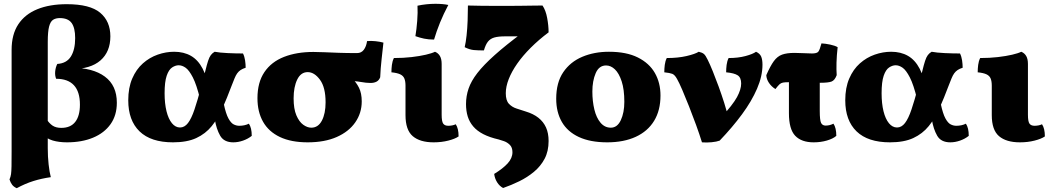

<svg xmlns="http://www.w3.org/2000/svg" viewBox="-20 -739 5513 1009"><path d="M68 250Q52 243 43.5 231.5Q35 220 30 204Q36 190 38 176Q40 162 40.5 134.5Q41 107 41 55V-477Q41 -558 76 -611Q111 -664 176 -690.5Q241 -717 331 -717Q453 -717 506.5 -672Q560 -627 560 -548Q560 -467 508 -421.5Q456 -376 356 -376V-383Q468 -383 531 -336.5Q594 -290 594 -199Q594 -133 561 -86.5Q528 -40 469 -15.5Q410 9 332 9Q290 9 257.5 -0.5Q225 -10 196 -37L220 -119Q238 -91 256 -79Q274 -67 302 -67Q351 -67 375.5 -98.5Q400 -130 400 -189Q400 -257 368.5 -291Q337 -325 275 -325Q268 -342 270 -363.5Q272 -385 281 -403Q330 -406 352.5 -442Q375 -478 375 -539Q375 -592 356.5 -618Q338 -644 294 -644Q273 -644 259 -635Q245 -626 238 -599.5Q231 -573 231 -519V40Q231 84 235.5 125Q240 166 247 192Q198 199 155 212.5Q112 226 68 250Z M889 9Q773 9 713.5 -48.5Q654 -106 654 -212Q654 -278 675 -326.5Q696 -375 731 -406Q766 -437 809 -452Q852 -467 895 -467Q946 -467 983.5 -445.5Q1021 -424 1045 -378Q1069 -332 1081 -258L1031 -220Q1013 -294 993.5 -332Q974 -370 955.5 -383Q937 -396 919 -396Q902 -396 884.5 -384.5Q867 -373 856 -341Q845 -309 845 -249Q845 -195 855 -154.5Q865 -114 883.5 -91.5Q902 -69 926 -69Q950 -69 968 -92.5Q986 -116 1002 -163.5Q1018 -211 1037 -282Q1051 -333 1059 -366Q1067 -399 1073.5 -419Q1080 -439 1088 -449.5Q1096 -460 1108 -467Q1134 -462 1176.5 -460Q1219 -458 1257 -458Q1265 -442 1268 -421.5Q1271 -401 1271 -383Q1255 -378 1244.5 -371Q1234 -364 1226.5 -353.5Q1219 -343 1212.5 -327Q1206 -311 1197 -288Q1173 -224 1149 -170Q1125 -116 1092.5 -76Q1060 -36 1011.5 -13.5Q963 9 889 9ZM1206 9Q1157 9 1137 -26Q1117 -61 1109 -111L1156 -193Q1167 -141 1180.5 -116.5Q1194 -92 1208.5 -85Q1223 -78 1237 -78Q1266 -78 1288 -89Q1303 -67 1303 -25Q1283 -9 1257 0Q1231 9 1206 9Z M1597 9Q1510 9 1451 -19Q1392 -47 1362.5 -99Q1333 -151 1333 -223Q1333 -306 1369.5 -360Q1406 -414 1472.5 -440Q1539 -466 1627 -466Q1652 -466 1685 -464.5Q1718 -463 1760.5 -461.5Q1803 -460 1856 -460Q1879 -460 1892 -477.5Q1905 -495 1909 -523Q1930 -525 1953.5 -522.5Q1977 -520 1995 -515Q1991 -478 1985.5 -429Q1980 -380 1978 -333Q1972 -317 1959 -310Q1946 -303 1927 -303Q1905 -303 1874.5 -308.5Q1844 -314 1800 -314L1783 -364Q1807 -348 1829.5 -327.5Q1852 -307 1866.5 -278Q1881 -249 1881 -206Q1881 -145 1847 -96Q1813 -47 1749.5 -19Q1686 9 1597 9ZM1616 -68Q1652 -68 1671.5 -105Q1691 -142 1691 -201Q1691 -280 1661.5 -320Q1632 -360 1597 -360Q1561 -360 1542 -321Q1523 -282 1523 -222Q1523 -167 1537.5 -133Q1552 -99 1573.5 -83.5Q1595 -68 1616 -68Z M2259 9Q2187 9 2149 -23.5Q2111 -56 2111 -134V-289Q2111 -312 2105 -326.5Q2099 -341 2083 -348.5Q2067 -356 2037 -359Q2037 -378 2039.5 -398Q2042 -418 2050 -434Q2100 -434 2143 -439Q2186 -444 2218 -451.5Q2250 -459 2266 -467Q2283 -460 2292 -444.5Q2301 -429 2301 -403V-136Q2301 -101 2309 -89.5Q2317 -78 2336 -78Q2346 -78 2356.5 -80Q2367 -82 2375 -86Q2390 -64 2390 -22Q2371 -9 2335.5 0Q2300 9 2259 9ZM2261 -531Q2232 -531 2208.5 -536Q2185 -541 2163 -549Q2169 -584 2172.5 -629Q2176 -674 2174 -709Q2197 -714 2221 -716.5Q2245 -719 2268 -719Q2308 -719 2336 -713Q2311 -666 2292.5 -620.5Q2274 -575 2261 -531Z M2624 249Q2605 239 2592.5 219Q2580 199 2577 175Q2623 147 2648 119.5Q2673 92 2673 61Q2673 36 2659.5 22.5Q2646 9 2629 3Q2612 -3 2601 -6Q2553 -17 2520 -34Q2487 -51 2467 -74.5Q2447 -98 2438 -127Q2429 -156 2429 -192Q2429 -234 2442.5 -273.5Q2456 -313 2488.5 -355Q2521 -397 2579 -449Q2637 -501 2727 -568L2747 -548H2635Q2599 -548 2578 -542Q2557 -536 2544.5 -520.5Q2532 -505 2523 -474Q2492 -474 2470 -476Q2448 -478 2422 -491Q2428 -516 2432 -553Q2436 -590 2437.5 -631Q2439 -672 2439 -710Q2463 -709 2515 -708.5Q2567 -708 2627 -708Q2667 -708 2709 -708.5Q2751 -709 2784 -709.5Q2817 -710 2831 -710Q2848 -685 2855.5 -644.5Q2863 -604 2863 -569Q2811 -530 2769 -488Q2727 -446 2698 -404.5Q2669 -363 2653.5 -323.5Q2638 -284 2638 -249Q2638 -211 2654.5 -193.5Q2671 -176 2695 -168.5Q2719 -161 2743 -153Q2783 -141 2809.5 -120Q2836 -99 2849.5 -69Q2863 -39 2863 2Q2863 56 2842 95.5Q2821 135 2786 164Q2751 193 2709 213.5Q2667 234 2624 249Z M3171 9Q3082 9 3022 -19Q2962 -47 2932.5 -98.5Q2903 -150 2903 -220Q2903 -305 2940 -359.5Q2977 -414 3040 -440.5Q3103 -467 3180 -467Q3272 -467 3332 -437Q3392 -407 3421.5 -355.5Q3451 -304 3451 -237Q3451 -159 3417.5 -104Q3384 -49 3321 -20Q3258 9 3171 9ZM3190 -68Q3224 -68 3242.5 -107.5Q3261 -147 3261 -204Q3261 -269 3247 -311.5Q3233 -354 3211.5 -374.5Q3190 -395 3165 -395Q3128 -395 3110.5 -354.5Q3093 -314 3093 -258Q3093 -207 3103.5 -163.5Q3114 -120 3136 -94Q3158 -68 3190 -68Z M3669 9Q3656 -33 3638 -82.5Q3620 -132 3601 -180Q3582 -228 3565.5 -266.5Q3549 -305 3538 -324Q3526 -346 3513 -351Q3500 -356 3471 -359Q3471 -378 3473.5 -398Q3476 -418 3484 -434Q3543 -434 3588 -444.5Q3633 -455 3652 -467Q3670 -463 3679 -455.5Q3688 -448 3699 -425Q3711 -401 3726 -364Q3741 -327 3756.5 -284.5Q3772 -242 3785.5 -199.5Q3799 -157 3807 -121H3769Q3831 -188 3853 -228.5Q3875 -269 3875 -300Q3875 -331 3857 -343Q3839 -355 3796 -359Q3796 -378 3798.5 -398Q3801 -418 3809 -434Q3859 -434 3898 -444.5Q3937 -455 3953 -467Q3973 -458 3980 -442Q3987 -426 3987 -399Q3987 -339 3958.5 -273Q3930 -207 3879.5 -138.5Q3829 -70 3762 0Q3746 6 3719.5 8.5Q3693 11 3669 9Z M4055 -271Q4034 -284 4021 -303.5Q4008 -323 4007 -344Q4028 -392 4046.5 -417.5Q4065 -443 4090 -452Q4115 -461 4155 -461Q4178 -461 4204.5 -459.5Q4231 -458 4247 -458Q4273 -458 4280.5 -467.5Q4288 -477 4297 -511Q4318 -510 4343.5 -504.5Q4369 -499 4382 -491Q4377 -448 4376 -410Q4375 -372 4377 -344Q4367 -317 4350 -310.5Q4333 -304 4291 -304Q4267 -304 4235.5 -305Q4204 -306 4174.5 -306.5Q4145 -307 4125 -307Q4105 -307 4094.5 -305Q4084 -303 4076 -295.5Q4068 -288 4055 -271ZM4256 9Q4192 9 4159 -25.5Q4126 -60 4126 -144V-324H4288V-156Q4288 -107 4295 -93Q4302 -79 4319 -79Q4340 -79 4360 -89Q4375 -67 4375 -25Q4358 -10 4325.5 -0.5Q4293 9 4256 9Z M4657 9Q4541 9 4481.5 -48.5Q4422 -106 4422 -212Q4422 -278 4443 -326.5Q4464 -375 4499 -406Q4534 -437 4577 -452Q4620 -467 4663 -467Q4714 -467 4751.5 -445.5Q4789 -424 4813 -378Q4837 -332 4849 -258L4799 -220Q4781 -294 4761.5 -332Q4742 -370 4723.5 -383Q4705 -396 4687 -396Q4670 -396 4652.5 -384.5Q4635 -373 4624 -341Q4613 -309 4613 -249Q4613 -195 4623 -154.5Q4633 -114 4651.5 -91.5Q4670 -69 4694 -69Q4718 -69 4736 -92.5Q4754 -116 4770 -163.5Q4786 -211 4805 -282Q4819 -333 4827 -366Q4835 -399 4841.5 -419Q4848 -439 4856 -449.5Q4864 -460 4876 -467Q4902 -462 4944.5 -460Q4987 -458 5025 -458Q5033 -442 5036 -421.5Q5039 -401 5039 -383Q5023 -378 5012.5 -371Q5002 -364 4994.5 -353.5Q4987 -343 4980.5 -327Q4974 -311 4965 -288Q4941 -224 4917 -170Q4893 -116 4860.5 -76Q4828 -36 4779.5 -13.5Q4731 9 4657 9ZM4974 9Q4925 9 4905 -26Q4885 -61 4877 -111L4924 -193Q4935 -141 4948.5 -116.5Q4962 -92 4976.5 -85Q4991 -78 5005 -78Q5034 -78 5056 -89Q5071 -67 5071 -25Q5051 -9 5025 0Q4999 9 4974 9Z M5340 9Q5268 9 5230 -23.5Q5192 -56 5192 -134V-289Q5192 -312 5186 -326.5Q5180 -341 5164 -348.5Q5148 -356 5118 -359Q5118 -378 5120.5 -398Q5123 -418 5131 -434Q5181 -434 5224 -439Q5267 -444 5299 -451.5Q5331 -459 5347 -467Q5364 -460 5373 -444.5Q5382 -429 5382 -403V-136Q5382 -101 5390 -89.5Q5398 -78 5417 -78Q5427 -78 5437.5 -80Q5448 -82 5456 -86Q5471 -64 5471 -22Q5452 -9 5416.5 0Q5381 9 5340 9Z"/></svg>

Font: Vollkorn Black
Style: Regular
Weight: 900
Designer: Friedrich Althausen
Foundry: Friedrich Althausen
Version: Version 5.000